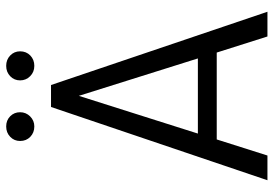

<svg xmlns="http://www.w3.org/2000/svg" viewBox="-152 -733 885 621"><g transform="rotate(-90 290.5 -422.5)"><path d="M431 -164H150L98 0H18L255 -700H326L563 0H483ZM412 -225 291 -610 169 -225ZM145 -800Q145 -819 158.5 -832Q172 -845 192 -845Q212 -845 225 -832Q238 -819 238 -800Q238 -781 224.5 -767.5Q211 -754 192 -754Q172 -754 158.5 -767Q145 -780 145 -800ZM341 -800Q341 -819 354.5 -832Q368 -845 388 -845Q408 -845 421.5 -832Q435 -819 435 -800Q435 -780 421.5 -767Q408 -754 388 -754Q368 -754 354.5 -767.5Q341 -781 341 -800Z"/></g></svg>

Font: Sarabun Light
Style: Regular
Weight: 300
Designer: Suppakit Chalermlarp | Katatrad Co.,Ltd.
Foundry: Cadson Demak Co.,Ltd.
Version: Version 1.000; ttfautohint (v1.6)